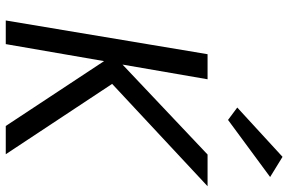

<svg xmlns="http://www.w3.org/2000/svg" viewBox="-187 -813 1000 666"><g transform="rotate(90 313.0 -480.0)"><path d="M594 -917 524 -960 353 -803 396 -771ZM168 -700 51 0H133L192 -341L417 0H515L271 -369L626 -700H516L204 -405L255 -700Z"/></g></svg>

Font: Jost
Style: Italic
Weight: 400
Italic angle: -5°
Version: Version 3.710